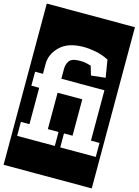

<svg xmlns="http://www.w3.org/2000/svg" viewBox="-170 -1002 938 1300"><g transform="rotate(15 299.0 -352.0)"><path d="M-10 213V-917H608V213ZM390 -353V-98H330V0H579V-98H519V-451H217V-522Q217 -551 233.5 -576Q250 -601 309 -601Q338 -601 358.5 -595.5Q379 -590 386 -588L405 -524L505 -535L485 -657Q441 -680 394 -689Q347 -698 309 -698Q200 -698 144 -644Q88 -590 88 -520V-451H33V-353H88V-98H28V0H292V-98H217V-353Z"/></g></svg>

Font: Zilla Slab Highlight
Style: Bold
Weight: 700
Designer: Typotheque Type Foundry
Foundry: Typotheque type foundry
Version: Version 1.1; 2017; ttfautohint (v1.6)